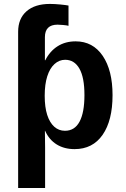

<svg xmlns="http://www.w3.org/2000/svg" viewBox="-20 -749 640 977"><path d="M272.9 -623.5Q208.5 -623.5 208.5 -559.6V-442.4H210.4Q233.9 -488.8 273.2 -513.7Q312.5 -538.6 364.7 -538.6Q452.6 -538.6 502.7 -464.8Q552.7 -391.1 552.7 -265.1Q552.7 -135.7 502.2 -63Q451.7 9.8 359.4 9.8Q307.1 9.8 268.6 -13.9Q230 -37.6 209.5 -83.5H208.5L209.5 3.4V207.5H72.3V-587.4Q72.3 -654.3 115 -691.7Q157.7 -729 233.9 -729Q257.8 -729 287.6 -726.1Q317.4 -723.1 328.6 -720.7V-617.7Q319.8 -620.1 301.5 -621.8Q283.2 -623.5 272.9 -623.5ZM207.5 -261.7Q207.5 -203.6 220.2 -164.3Q232.9 -125 256.1 -104.2Q279.3 -83.5 310.5 -83.5Q359.9 -83.5 384.8 -129.9Q409.7 -176.3 409.7 -265.1Q409.7 -355 384 -399.9Q358.4 -444.8 311.5 -444.8Q281.2 -444.8 257.3 -423.1Q233.4 -401.4 220.5 -360.8Q207.5 -320.3 207.5 -261.7Z"/></svg>

Font: Cousine
Style: Bold
Weight: 700
Monospace: yes
Designer: Steve Matteson
Foundry: Ascender Corporation
Version: Version 1.20